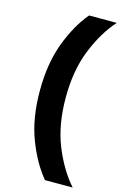

<svg xmlns="http://www.w3.org/2000/svg" viewBox="-136 -788 648 1025"><g transform="rotate(15 188.0 -275.0)"><path d="M223 180Q159 103 116 -10.5Q73 -124 73 -275Q73 -426 116 -540Q159 -654 223 -730H376Q308 -654 262 -540Q216 -426 216 -275Q216 -124 262 -10.5Q308 103 376 180Z"/></g></svg>

Font: MuseoModerno SemiBold
Style: Regular
Weight: 600
Designer: Pablo Cosgaya, Héctor Gatti, Marcela Romero, and the Authors of The MuseoModerno Project.
Foundry: Omnibus-Type Team
Version: Version 1.001